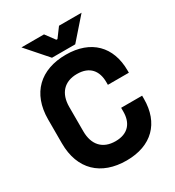

<svg xmlns="http://www.w3.org/2000/svg" viewBox="-214 -1024 1072 1173"><g transform="rotate(-30 322.0 -437.0)"><path d="M120 -897 250 -749H414L544 -897H385L336 -831H328L279 -897ZM332 23C509 23 611 -81 611 -250V-273H463V-246C463 -167 422 -113 332 -113C242 -113 191 -169 191 -264V-436C191 -531 242 -587 332 -587C422 -587 463 -533 463 -454V-435H611V-450C611 -619 509 -723 332 -723C153 -723 41 -619 41 -434V-266C41 -81 153 23 332 23Z"/></g></svg>

Font: Kalas SG
Style: Bold
Weight: 700
Designer: Kalas
Foundry: Kalas
Version: Version 2.000;FEAKit 1.0